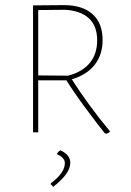

<svg xmlns="http://www.w3.org/2000/svg" viewBox="-20 -512 506 743"><path d="M257.8 -205.1Q288.1 -157.2 327.6 -103.5Q366.2 -50.8 404.8 -4.9V-1Q403.3 0 401.4 1Q399.4 2 397.9 2.7Q396.5 3.4 394.5 4.4Q392.6 5.4 391.1 5.9L384.8 2.9Q357.9 -30.3 308.1 -97.7Q270 -148.9 236.8 -201.2H127.9V0H107.9V-491.2L227.1 -492.2Q298.8 -492.2 337.9 -457.5Q377 -422.9 377 -356.9Q377 -300.8 346.7 -261.7Q315.9 -222.2 257.8 -205.1ZM243.2 -219.2Q297.9 -232.9 327.1 -268.1Q356 -302.7 356 -356Q356 -411.1 324.2 -440.9Q291.5 -471.2 231 -474.1L127.9 -473.1V-220.2ZM213.9 69.8Q252 86.9 252 118.2Q252 159.7 186 210.9L175.8 200.2L177.2 196.8Q231 156.7 231 119.1Q231 98.6 201.2 85V81.1Q206.5 73.2 213.9 69.8Z"/></svg>

Font: Datalegreya
Style: Dot
Weight: 700
Designer: Figs Lab
Foundry: Figs Lab
Version: Version 1.002;PS 001.002;hotconv 1.0.70;makeotf.lib2.5.58329